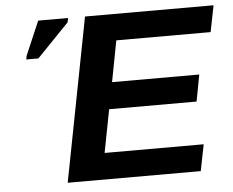

<svg xmlns="http://www.w3.org/2000/svg" viewBox="-50 -747 977 805"><g transform="rotate(-5 438.5 -344.0)"><path d="M763 0H203L336 -688H877L855 -577H458L425 -404H792L771 -292H403L368 -111H785ZM126 -530H75L78 -546L139 -688H265L261 -670Z"/></g></svg>

Font: Libra Sans
Style: Bold Italic
Weight: 700
Italic angle: -12°
Foundry: Context Ltd
Version: Version 1.002